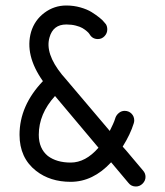

<svg xmlns="http://www.w3.org/2000/svg" viewBox="-20 -664 600 698"><path d="M221 -644Q248 -644 272.5 -637Q297 -630 313 -620Q329 -610 341.5 -600Q354 -590 359 -583L365 -576Q370 -568 370 -557Q370 -543 360 -532.5Q350 -522 336 -522Q316 -522 306 -539Q305 -540 303.5 -542.5Q302 -545 295 -551Q288 -557 279.5 -562Q271 -567 255.5 -571Q240 -575 221 -575Q173 -575 160 -528Q143 -470 205 -393Q209 -389 212 -385L379 -188Q385 -200 390.5 -212Q396 -224 398 -231L400 -237Q404 -247 413 -254Q422 -261 433 -261Q448 -261 458 -251Q468 -241 468 -226Q468 -221 466 -215Q454 -176 426 -131Q431 -126 438.5 -117Q446 -108 462.5 -88.5Q479 -69 489.5 -56.5Q500 -44 500 -44Q509 -34 509 -21Q509 -7 498.5 3.5Q488 14 474 14Q457 14 447 1L384 -74Q318 -3 237 -3Q162 -3 111 -43Q51 -90 51 -174Q51 -280 136 -369Q69 -464 93 -548Q106 -591 141.5 -617.5Q177 -644 221 -644ZM180 -315Q121 -250 121 -174Q121 -124 154 -97Q186 -73 237 -73Q291 -73 338 -127Z"/></svg>

Font: Brass Mono
Style: Regular
Weight: 400
Monospace: yes
Version: Version 1.100; ttfautohint (v1.8.3) -l 8 -r 50 -G 200 -x 14 